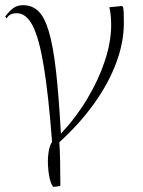

<svg xmlns="http://www.w3.org/2000/svg" viewBox="-20 -538 550 741"><path d="M185 183Q176 171 171 147.5Q166 124 165 97Q164 70 168 46Q172 22 181 10Q167 -173 149 -282Q131 -391 106 -439Q81 -487 45 -487Q16 -487 6 -467L0 -474Q19 -499 34 -508.5Q49 -518 69 -518Q104 -518 128 -495Q152 -472 168.5 -416.5Q185 -361 196 -265Q207 -169 215 -22Q274 -85 317.5 -158Q361 -231 385 -304Q409 -377 409 -441Q409 -459 407.5 -476.5Q406 -494 402 -510L451 -515L455 -511Q457 -501 457.5 -486.5Q458 -472 458 -448Q458 -375 428.5 -295.5Q399 -216 343 -138Q287 -60 209 11Q211 36 212 84Q213 132 213 179Q211 180 202 181.5Q193 183 185 183Z"/></svg>

Font: Literata 72pt ExtraLight
Style: Regular
Weight: 200
Designer: Latin by Veronika Burian and Jose Scaglione. Greek by Irene Vlachou. Cyrillic by Vera Evstafieva.
Foundry: TypeTogether
Version: Version 3.002